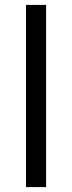

<svg xmlns="http://www.w3.org/2000/svg" viewBox="-20 -763 294 783"><path d="M86 0V-743H168V0Z"/></svg>

Font: Saira Thin
Style: Regular
Weight: 400
Version: Version 1.101